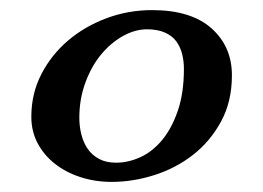

<svg xmlns="http://www.w3.org/2000/svg" viewBox="-20 -732 521 380"><path d="M42 -501C42 -481.7 46.2 -464.2 54.5 -448.5C62.8 -432.8 74.2 -419.3 88.5 -408C102.8 -396.7 119.7 -387.8 139 -381.5C158.3 -375.2 179 -372 201 -372C229 -372 257.2 -376.5 285.5 -385.5C313.8 -394.5 339.3 -407.8 362 -425.5C384.7 -443.2 403.2 -465.2 417.5 -491.5C431.8 -517.8 439 -548.3 439 -583C439 -621 425.5 -652 398.5 -676C371.5 -700 332.3 -712 281 -712C249.7 -712 219.7 -706.7 191 -696C162.3 -685.3 137 -670.7 115 -652C93 -633.3 75.3 -611.2 62 -585.5C48.7 -559.8 42 -531.7 42 -501ZM137 -499C137 -523.7 141 -546.8 149 -568.5C157 -590.2 167.3 -608.7 180 -624C192.7 -639.3 207 -651.5 223 -660.5C239 -669.5 255 -674 271 -674C285 -674 296.8 -671.8 306.5 -667.5C316.2 -663.2 323.7 -657.3 329 -650C334.3 -642.7 338.2 -634.3 340.5 -625C342.8 -615.7 344 -606 344 -596C344 -564 340 -536.3 332 -513C324 -489.7 313.7 -470.3 301 -455C288.3 -439.7 274 -428.3 258 -421C242 -413.7 226 -410 210 -410C196.7 -410 185.3 -412.5 176 -417.5C166.7 -422.5 159.2 -429.2 153.5 -437.5C147.8 -445.8 143.7 -455.3 141 -466C138.3 -476.7 137 -487.7 137 -499Z"/></svg>

Font: PT Serif Caption
Style: Italic
Weight: 400
Italic angle: -12°
Designer: A.Korolkova, O.Umpeleva, V.Yefimov
Foundry: ParaType Ltd
Version: Version 1.000W OFL